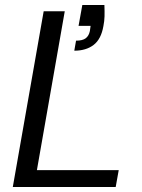

<svg xmlns="http://www.w3.org/2000/svg" viewBox="-20 -745 566 765"><path d="M31 0 154 -700H238L127 -67H453L441 0ZM276 -543 283 -583Q309 -583 321.5 -592.5Q334 -602 338 -621L341 -642H293L308 -725H396Q397 -699 396.5 -680Q396 -661 392 -641Q383 -589 353 -566Q323 -543 276 -543Z"/></svg>

Font: DM Sans 24pt
Style: Italic
Weight: 400
Italic angle: -10°
Designer: Colophon Foundry, Jonny Pinhorn
Foundry: Colophon Foundry
Version: Version 4.004;gftools[0.9.30]